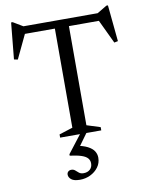

<svg xmlns="http://www.w3.org/2000/svg" viewBox="-102 -783 862 1117"><g transform="rotate(-10 328.5 -224.5)"><path d="M287 -646H370V-44.5L450 -19V0H207V-19L287 -44.5ZM589.5 -630H67.5L114.5 -639.5L43.5 -490L21.5 -494.5L42.5 -709.5H51.5L122.5 -667L79 -675H578L534.5 -667L605.5 -709.5H614.5L635.5 -494.5L613.5 -490L542.5 -639.5ZM279.5 261.5Q243.5 261.5 228 248.8Q212.5 236 212.5 220Q212.5 209 219.8 202.2Q227 195.5 238.5 195.5Q251.5 195.5 260.2 203.2Q269 211 279 219.2Q289 227.5 306 227.5Q329.5 227.5 344 214.2Q358.5 201 358.5 178.5Q358.5 161 347.8 148.2Q337 135.5 311.8 127Q286.5 118.5 243.5 113V104.5L342.5 -23.5H379L284 107.5V61.5Q330.5 69.5 357 83.2Q383.5 97 394.5 114.8Q405.5 132.5 405.5 153Q405.5 185 387.2 209.5Q369 234 340.2 247.8Q311.5 261.5 279.5 261.5Z"/></g></svg>

Font: Newsreader 24pt
Style: Regular
Weight: 400
Designer: Hugues Gentile
Foundry: Production Type
Version: Version 1.003